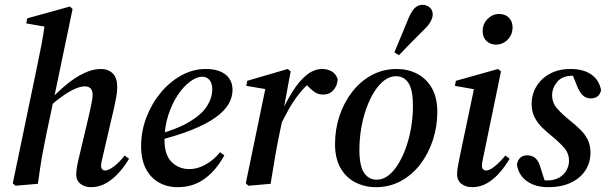

<svg xmlns="http://www.w3.org/2000/svg" viewBox="-20 -762 2525 796"><path d="M44 8 33 -2 133 -483Q143 -530 152 -577Q161 -624 167 -671L192 -647L89 -665L93 -686L270 -735L281 -725L203 -351L201 -342L172 -205Q165 -170 158.5 -136.5Q152 -103 147 -69Q142 -35 137 0ZM357 14Q331 14 313.5 0Q296 -14 296 -39Q296 -54 299.5 -73Q303 -92 309 -116L349 -285Q354 -308 359 -331.5Q364 -355 364 -368Q364 -387 355.5 -395.5Q347 -404 332 -404Q316 -404 294 -395Q272 -386 245.5 -368Q219 -350 187 -322L182 -347H187Q222 -384 257.5 -413Q293 -442 329 -459Q365 -476 398 -476Q429 -476 447.5 -457.5Q466 -439 466 -402Q466 -380 461.5 -357Q457 -334 452 -311L408 -122Q404 -106 401.5 -93.5Q399 -81 399 -74Q399 -65 404 -60Q409 -55 416 -55Q429 -55 451 -71Q473 -87 497 -117L515 -104Q499 -76 475 -48.5Q451 -21 421.5 -3.5Q392 14 357 14Z M717 14Q673 14 638.5 -5.5Q604 -25 584.5 -63Q565 -101 565 -156Q565 -218 587 -275.5Q609 -333 646.5 -378Q684 -423 732 -449.5Q780 -476 833 -476Q886 -476 915 -453Q944 -430 944 -389Q944 -359 927.5 -330.5Q911 -302 873.5 -275Q836 -248 775 -223.5Q714 -199 625 -177L622 -201Q714 -226 765.5 -257Q817 -288 838.5 -322.5Q860 -357 860 -392Q860 -417 848.5 -430.5Q837 -444 818 -444Q796 -444 768.5 -424Q741 -404 717 -368Q693 -332 677.5 -284Q662 -236 662 -181Q662 -120 691.5 -90.5Q721 -61 765 -61Q790 -61 814 -71Q838 -81 858 -97Q878 -113 892 -131L910 -118Q895 -90 875.5 -66Q856 -42 832.5 -24Q809 -6 780.5 4Q752 14 717 14Z M1138 -233 1127 -276H1137Q1164 -336 1192 -381Q1220 -426 1251 -451Q1282 -476 1316 -476Q1337 -476 1354.5 -466.5Q1372 -457 1380 -434Q1379 -408 1363 -389Q1347 -370 1320 -370Q1299 -370 1284 -380.5Q1269 -391 1251 -410L1238 -425L1268 -429V-423Q1241 -400 1218 -370.5Q1195 -341 1175.5 -306Q1156 -271 1138 -233ZM999 -2 1082 -403 1103 -389 1001 -406 1005 -427 1173 -476 1185 -466 1153 -293 1155 -286 1138 -205Q1128 -155 1119 -103.5Q1110 -52 1102 0L1010 8Z M1538 14Q1493 14 1454 -5.5Q1415 -25 1392 -65Q1369 -105 1369 -165Q1369 -226 1387.5 -281.5Q1406 -337 1440 -381Q1474 -425 1521 -450.5Q1568 -476 1625 -476Q1671 -476 1709 -456.5Q1747 -437 1770 -397.5Q1793 -358 1793 -298Q1793 -237 1774.5 -181Q1756 -125 1722.5 -81Q1689 -37 1642 -11.5Q1595 14 1538 14ZM1542 -17Q1567 -17 1589.5 -34Q1612 -51 1630.5 -81Q1649 -111 1663 -150Q1677 -189 1684.5 -233.5Q1692 -278 1692 -323Q1692 -388 1674 -417Q1656 -446 1621 -446Q1596 -446 1573.5 -429Q1551 -412 1532 -382Q1513 -352 1499 -313Q1485 -274 1477.5 -230Q1470 -186 1470 -140Q1470 -75 1489 -46Q1508 -17 1542 -17ZM1615 -545Q1625 -569 1634.5 -592Q1644 -615 1654 -638.5Q1664 -662 1673 -685Q1681 -704 1689.5 -716.5Q1698 -729 1708.5 -735.5Q1719 -742 1732 -742Q1748 -742 1761 -731.5Q1774 -721 1774 -702Q1774 -689 1765 -672.5Q1756 -656 1737 -638Q1720 -621 1702.5 -603.5Q1685 -586 1668 -568.5Q1651 -551 1634 -533Z M1875 -40Q1875 -54 1878.5 -73.5Q1882 -93 1887 -117L1947 -403L1963 -389L1866 -406L1870 -427L2045 -476L2057 -466L1986 -122Q1982 -106 1980 -94Q1978 -82 1978 -74Q1978 -65 1983 -60Q1988 -55 1995 -55Q2009 -55 2029.5 -71Q2050 -87 2075 -117L2093 -104Q2076 -75 2053 -48Q2030 -21 2001 -3.5Q1972 14 1937 14Q1911 14 1893 0Q1875 -14 1875 -40ZM2036 -577Q2013 -577 1997 -592Q1981 -607 1981 -632Q1981 -663 2001.5 -683.5Q2022 -704 2049 -704Q2075 -704 2090 -688.5Q2105 -673 2105 -649Q2105 -618 2084.5 -597.5Q2064 -577 2036 -577Z M2252 14Q2216 14 2188.5 2.5Q2161 -9 2144 -30Q2127 -51 2123 -80Q2126 -98 2137 -108Q2148 -118 2165 -118Q2187 -118 2200 -106Q2213 -94 2220 -70L2241 -4L2188 -22Q2204 -18 2218 -16Q2232 -14 2250 -14Q2277 -14 2297 -25Q2317 -36 2328 -55Q2339 -74 2339 -95Q2339 -127 2318 -150.5Q2297 -174 2265 -200Q2244 -217 2225.5 -235.5Q2207 -254 2195.5 -277.5Q2184 -301 2184 -331Q2184 -371 2204 -404Q2224 -437 2260 -456.5Q2296 -476 2346 -476Q2381 -476 2407 -466Q2433 -456 2449.5 -437Q2466 -418 2472 -389Q2469 -372 2458 -363Q2447 -354 2429 -354Q2410 -354 2396.5 -366.5Q2383 -379 2373 -404L2351 -459L2397 -444Q2388 -445 2377 -446.5Q2366 -448 2353 -448Q2311 -448 2290 -422.5Q2269 -397 2269 -368Q2269 -336 2289.5 -312.5Q2310 -289 2341 -264Q2365 -245 2385 -225.5Q2405 -206 2416.5 -183Q2428 -160 2428 -129Q2428 -89 2407.5 -56.5Q2387 -24 2347.5 -5Q2308 14 2252 14Z"/></svg>

Font: Source Serif 4 48pt SemiBold
Style: Italic
Weight: 600
Italic angle: -12°
Designer: Frank Grießhammer
Foundry: Adobe Systems Incorporated
Version: Version 4.004;hotconv 1.0.116;makeotfexe 2.5.65601